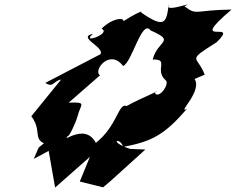

<svg xmlns="http://www.w3.org/2000/svg" viewBox="-20 -749 1062 864"><path d="M838 -386 901 -413C869 -501 814 -470 955 -559C1065 -666 814 -529 1022 -706C854 -704 867 -677 810 -721C870 -749 717 -688 739 -727C729 -648 722 -618 615 -693C632 -712 505 -643 497 -618C586 -670 503 -686 437 -620C484 -598 339 -548 399 -597C324 -581 452 -538 432 -505L184 -376C221 -352 219 -385 255 -391L121 -226C183 -144 97 -103 256 -89L302 -205L154 -85L132 -34L199 -70L228 95L423 -77C381 -219 251 -96 285 -137C289 -130 320 -193 329 -226C343 -282 374 -290 289 -287L430 -410C397 -431 474 -532 534 -452C575 -469 618 -666 658 -612C774 -561 689 -569 667 -481C744 -484 673 -436 725 -388C747 -374 692 -295 675 -334C725 -352 614 -308 550 -272C512 -288 509 -182 410 -105L339 68L444 94L477 66L634 -76L565 -79C462 -114 521 -134 534 -88C663 -112 720 -142 821 -259C771 -233 904 -348 849 -402Z"/></svg>

Font: Asimov Silicon
Style: Regular
Weight: 400
Designer: Google
Version: Version 2.000980; 2014